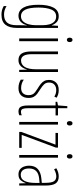

<svg xmlns="http://www.w3.org/2000/svg" viewBox="785 -1603 1009 2619"><g transform="rotate(90 1289.5 -293.5)"><path d="M201 -590Q253 -590 282 -562Q311 -534 324 -496H327L332 -580H361V-22Q361 83 317.5 137Q274 191 179 191Q114 191 63 160V122Q92 139 119 147.5Q146 156 179 156Q251 156 287.5 115Q324 74 324 -18V-59Q324 -81 324.5 -103Q325 -125 327 -155H324Q311 -105 278.5 -73Q246 -41 195 -41Q123 -41 84 -108Q45 -175 45 -314Q45 -444 83 -517Q121 -590 201 -590ZM205 -555Q138 -555 110.5 -489.5Q83 -424 83 -314Q83 -191 112.5 -133Q142 -75 200 -75Q245 -75 272 -104.5Q299 -134 311.5 -180.5Q324 -227 324 -277V-368Q324 -421 312 -463.5Q300 -506 273.5 -530.5Q247 -555 205 -555Z M524 -778Q540 -778 547 -766.5Q554 -755 554 -740Q554 -722 546 -711.5Q538 -701 523 -701Q509 -701 501.5 -712Q494 -723 494 -739Q494 -755 501 -766.5Q508 -778 524 -778ZM542 -580V-51H505V-580Z M962 -580V-51H933L930 -155H927Q919 -126 904 -100Q889 -74 863.5 -57.5Q838 -41 799 -41Q738 -41 710 -85Q682 -129 682 -216V-580H719V-225Q719 -147 741 -111.5Q763 -76 804 -76Q861 -76 893 -126.5Q925 -177 925 -284V-580Z M1316 -178Q1316 -115 1282 -78Q1248 -41 1181 -41Q1144 -41 1115 -50.5Q1086 -60 1067 -72V-114Q1089 -97 1118.5 -87Q1148 -77 1180 -77Q1229 -77 1253.5 -104Q1278 -131 1278 -179Q1278 -211 1267.5 -232Q1257 -253 1236.5 -268.5Q1216 -284 1187 -303Q1153 -323 1126.5 -344Q1100 -365 1085 -392Q1070 -419 1070 -459Q1070 -514 1104.5 -552Q1139 -590 1209 -590Q1269 -590 1313 -561L1297 -530Q1260 -556 1208 -556Q1162 -556 1134 -530.5Q1106 -505 1106 -458Q1106 -417 1129.5 -391.5Q1153 -366 1201 -336Q1234 -316 1260 -296Q1286 -276 1301 -248.5Q1316 -221 1316 -178Z M1506 -75Q1519 -75 1531 -78Q1543 -81 1552 -86V-52Q1541 -47 1528.5 -44Q1516 -41 1500 -41Q1453 -41 1436 -73Q1419 -105 1419 -167V-547H1369V-570L1418 -580L1428 -707H1456V-580H1554V-547H1456V-166Q1456 -120 1466 -97.5Q1476 -75 1506 -75Z M1662 -778Q1678 -778 1685 -766.5Q1692 -755 1692 -740Q1692 -722 1684 -711.5Q1676 -701 1661 -701Q1647 -701 1639.5 -712Q1632 -723 1632 -739Q1632 -755 1639 -766.5Q1646 -778 1662 -778ZM1680 -580V-51H1643V-580Z M1997 -51H1780V-81L1953 -546H1793V-580H1993V-550L1820 -85H1997Z M2113 -778Q2129 -778 2136 -766.5Q2143 -755 2143 -740Q2143 -722 2135 -711.5Q2127 -701 2112 -701Q2098 -701 2090.5 -712Q2083 -723 2083 -739Q2083 -755 2090 -766.5Q2097 -778 2113 -778ZM2131 -580V-51H2094V-580Z M2387 -590Q2453 -590 2482 -548Q2511 -506 2511 -410V-51H2482L2479 -140H2477Q2465 -102 2439 -71.5Q2413 -41 2359 -41Q2317 -41 2291 -61.5Q2265 -82 2252.5 -114.5Q2240 -147 2240 -184Q2240 -263 2285 -304Q2330 -345 2413 -353L2474 -359V-407Q2474 -491 2453 -524Q2432 -557 2385 -557Q2366 -557 2341.5 -550Q2317 -543 2289 -527L2275 -557Q2329 -590 2387 -590ZM2415 -323Q2278 -309 2278 -185Q2278 -130 2301 -101Q2324 -72 2365 -72Q2424 -72 2449.5 -126.5Q2475 -181 2475 -269V-329Z"/></g></svg>

Font: Noto Sans Tamil UI ExtraCondensed ExtraLight
Style: Regular
Weight: 200
Width: 2
Designer: Jelle Bosma - Monotype Design Team
Foundry: Monotype Imaging Inc.
Version: Version 2.004; ttfautohint (v1.8.4.7-5d5b)